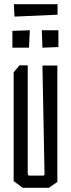

<svg xmlns="http://www.w3.org/2000/svg" viewBox="-20 -894 338 914"><path d="M45 -32V-550L73 -583H112V-67Q112 -58 121 -58H183Q189 -58 190.5 -60Q192 -62 192 -67L182 -582H253V-28L213 0H88ZM39 -747 122 -750 118 -667H39ZM179 -750H258V-670L182 -667ZM46 -874H254V-824L49 -815Z"/></svg>

Font: Bahianita
Style: Regular
Weight: 400
Designer: Pablo Cosgaya & Dani Raskovsky
Foundry: Pablo Cosgaya & Dani Raskovsky
Version: Version 1.008